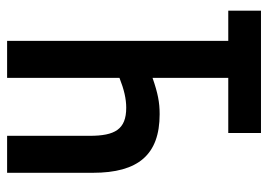

<svg xmlns="http://www.w3.org/2000/svg" viewBox="-127 -627 754 540"><g transform="rotate(90 250.0 -357.0)"><path d="M95 0H199V-316C232 -329 258 -335 283 -335C344 -335 362 -303 362 -232V0H466V-241C466 -369 415 -429 301 -429C268 -429 242 -424 199 -409V-622H354V-714H10V-622H95Z"/></g></svg>

Font: Noto Sans Mono ExtraCondensed SemiBold
Style: Regular
Weight: 600
Width: 2
Designer: Monotype Design Team
Foundry: Monotype Imaging Inc.
Version: Version 2.014